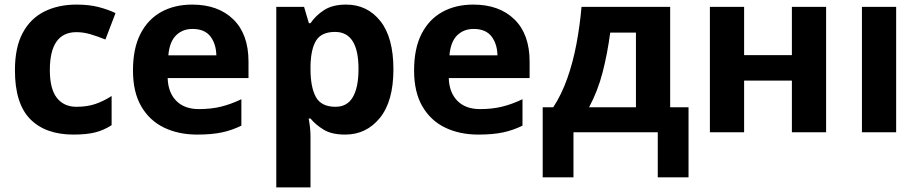

<svg xmlns="http://www.w3.org/2000/svg" viewBox="-20 -576 4000 836"><path d="M300 10Q178 10 111.5 -57.5Q45 -125 45 -270Q45 -370 79 -433Q113 -496 173.5 -526Q234 -556 313 -556Q369 -556 410.5 -545Q452 -534 483 -519L439 -404Q404 -418 373.5 -427Q343 -436 313 -436Q197 -436 197 -271Q197 -189 227.5 -150Q258 -111 313 -111Q360 -111 396 -123.5Q432 -136 466 -158V-31Q432 -9 394.5 0.5Q357 10 300 10Z M817 -556Q930 -556 996 -491.5Q1062 -427 1062 -308V-236H710Q712 -173 747.5 -137Q783 -101 846 -101Q899 -101 942 -111.5Q985 -122 1031 -144V-29Q991 -9 946.5 0.5Q902 10 839 10Q757 10 694 -20.5Q631 -51 595 -113Q559 -175 559 -269Q559 -365 591.5 -428.5Q624 -492 682 -524Q740 -556 817 -556ZM818 -450Q775 -450 746.5 -422Q718 -394 713 -335H922Q921 -385 896 -417.5Q871 -450 818 -450Z M1487 -556Q1579 -556 1636 -484.5Q1693 -413 1693 -274Q1693 -135 1634 -62.5Q1575 10 1483 10Q1424 10 1389 -11.5Q1354 -33 1332 -60H1324Q1332 -18 1332 20V240H1183V-546H1304L1325 -475H1332Q1354 -508 1391 -532Q1428 -556 1487 -556ZM1439 -437Q1381 -437 1357.5 -401Q1334 -365 1332 -291V-275Q1332 -196 1355.5 -153.5Q1379 -111 1441 -111Q1492 -111 1516.5 -153.5Q1541 -196 1541 -276Q1541 -437 1439 -437Z M2041 -556Q2154 -556 2220 -491.5Q2286 -427 2286 -308V-236H1934Q1936 -173 1971.5 -137Q2007 -101 2070 -101Q2123 -101 2166 -111.5Q2209 -122 2255 -144V-29Q2215 -9 2170.5 0.5Q2126 10 2063 10Q1981 10 1918 -20.5Q1855 -51 1819 -113Q1783 -175 1783 -269Q1783 -365 1815.5 -428.5Q1848 -492 1906 -524Q1964 -556 2041 -556ZM2042 -450Q1999 -450 1970.5 -422Q1942 -394 1937 -335H2146Q2145 -385 2120 -417.5Q2095 -450 2042 -450Z M2898 -546V-109H2978V196H2844V0H2477V196H2343V-109H2389Q2425 -164 2450 -234.5Q2475 -305 2490 -385Q2505 -465 2512 -546ZM2749 -434H2637Q2625 -343 2604 -261.5Q2583 -180 2545 -109H2749Z M3220 -546V-336H3428V-546H3577V0H3428V-225H3220V0H3071V-546Z M3882 0H3733V-546H3882Z"/></svg>

Font: Noto Sans IKEA
Style: Bold
Weight: 600
Designer: Monotype Design Team
Foundry: Monotype Imaging Inc.
Version: Version 2.001